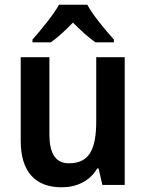

<svg xmlns="http://www.w3.org/2000/svg" viewBox="-20 -786 621 816"><path d="M351 -766H231C207 -723 154 -658 118 -618V-606H196C226 -627 257 -656 290 -690C323 -657 355 -627 386 -606H464V-618C428 -658 375 -721 351 -766ZM510 -543H389V-272C389 -155 362 -92 273 -92C216 -92 190 -133 190 -216V-543H68V-188C68 -56 130 10 242 10C305 10 362 -16 393 -70H399L415 0H510Z"/></svg>

Font: Noto Sans Myanmar UI SemiCondensed SemiBold
Style: Regular
Weight: 600
Width: 4
Designer: Monotype Design Team
Foundry: Monotype Imaging Inc.
Version: Version 2.103